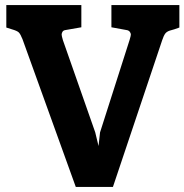

<svg xmlns="http://www.w3.org/2000/svg" viewBox="-20 -740 730 760"><path d="M690 -720V-631L670 -624Q665 -623 652.5 -619Q640 -615 634 -607Q628 -599 622 -581L427 0H280L69 -585Q61 -605 54.5 -611.5Q48 -618 27 -624L5 -631V-720H302V-632L239 -621Q231 -620 227.5 -614.5Q224 -609 224 -603Q224 -598 229 -581L357 -216L370 -162L376 -216L493 -582Q498 -599 498 -603Q498 -609 493.5 -614.5Q489 -620 481 -621L421 -632V-720Z"/></svg>

Font: Enriqueta
Style: Bold
Weight: 700
Designer: Viviana Monsalve, Gustavo Ibarra
Foundry: 72Puntos
Version: Version 2.000